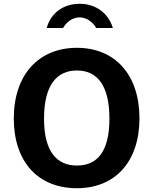

<svg xmlns="http://www.w3.org/2000/svg" viewBox="-20 -986 812 1016"><path d="M577 -838C554 -916 487 -966 402 -966C318 -966 250 -920 227 -838H314C330 -866 360 -894 402 -894C438 -894 473 -868 489 -838ZM387 10C590 10 718 -131 718 -360C718 -591 588 -733 387 -733C185 -733 53 -591 53 -359C53 -130 181 10 387 10ZM387 -110C282 -110 213 -182 213 -358C213 -538 282 -613 387 -613C492 -613 559 -538 559 -358C559 -181 493 -110 387 -110Z"/></svg>

Font: United Sans
Style: Bold
Weight: 700
Designer: Pablo Impallari, Rodrigo Fuenzalida (Modified by Dan O. Williams)
Version: Version 1.000;PS 001.000;hotconv 1.0.88;makeotf.lib2.5.64775